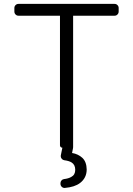

<svg xmlns="http://www.w3.org/2000/svg" viewBox="-20 -747 672 970"><path d="M285.5 182.9V179.3Q285.2 171.2 290.3 165Q295.5 158.7 303.6 157.7Q325.6 155.2 339.8 147Q360.1 136.4 360.1 111.2Q360.1 84.9 341.3 73.5Q328.8 65.7 304.7 62.5Q297.2 61.4 292.1 55.4Q286.9 49.4 286.9 41.9Q286.9 39.1 287.3 37.6L295.1 -0.7Q290.1 -0.7 286.6 -4.3Q283 -7.8 283 -12.8V-667.6H73.5Q64.6 -667.6 58.6 -673.8Q52.6 -680 52.6 -688.6V-706.7Q52.6 -715.2 58.6 -721.2Q64.6 -727.3 73.5 -727.3H558.9Q567.5 -727.3 573.5 -721.2Q579.5 -715.2 579.5 -706.7V-688.6Q579.5 -680 573.5 -673.8Q567.5 -667.6 558.9 -667.6H349.4V-3.6Q349.4 -1.8 348.7 2.5L344.1 25.9Q374.6 30.9 396 50.4Q417.3 70.3 418 109.4Q417.6 152.3 384.2 177.6Q357.2 198.2 307.9 202.4Q299 203.1 292.6 197.4Q286.2 191.8 285.5 182.9Z"/></svg>

Font: DeltaSans Light
Style: Regular
Weight: 300
Designer: Rasmus Andersson
Foundry: rsms
Version: Version 3.012